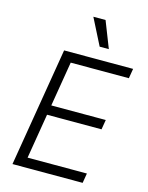

<svg xmlns="http://www.w3.org/2000/svg" viewBox="-139 -1049 872 1134"><g transform="rotate(15 297.0 -482.0)"><path d="M51.1 0 171.9 -727.3H593.8L583.8 -667.6H228.3L182.9 -393.8H516L506 -334.2H172.9L127.5 -59.7H490.1L480.1 0ZM369 -802.9 287.3 -964.1H361.9L425.1 -802.9Z"/></g></svg>

Font: Inter Light  BETA
Style: Italic
Weight: 300
Italic angle: 9.39999°
Designer: Rasmus Andersson
Foundry: rsms
Version: Version 3.011;git-f93a4a705